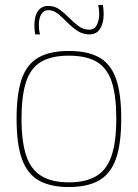

<svg xmlns="http://www.w3.org/2000/svg" viewBox="-20 -746 557 776"><path d="M47 -266Q47 -366 67.5 -426Q88 -486 134.5 -513Q181 -540 258 -540Q336 -540 382.5 -513Q429 -486 449.5 -426Q470 -366 470 -266Q470 -163 448 -102.5Q426 -42 379 -16Q332 10 258 10Q185 10 138 -16Q91 -42 69 -102.5Q47 -163 47 -266ZM67 -266Q67 -172 86.5 -115.5Q106 -59 148.5 -34Q191 -9 258 -9Q326 -9 368.5 -34Q411 -59 430.5 -115.5Q450 -172 450 -266Q450 -358 432 -414Q414 -470 372 -495.5Q330 -521 258 -521Q187 -521 145 -495.5Q103 -470 85 -414Q67 -358 67 -266ZM122 -607Q119 -626 119 -645Q119 -681 133.5 -701.5Q148 -722 175 -722Q201 -722 221 -707.5Q241 -693 259.5 -674Q278 -655 297.5 -640.5Q317 -626 341 -626Q362 -626 371.5 -645.5Q381 -665 381 -689Q381 -708 377 -726H396Q399 -706 399 -688Q399 -654 385 -630.5Q371 -607 341 -607Q314 -607 292 -622Q270 -637 251.5 -656Q233 -675 214.5 -690Q196 -705 175 -705Q157 -705 147 -688.5Q137 -672 137 -645Q137 -624 142 -607Z"/></svg>

Font: Georama Thin
Style: Regular
Weight: 100
Designer: Jean-Baptiste Levee
Foundry: Production Type
Version: Version 1.000